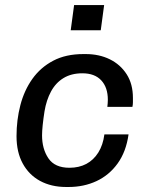

<svg xmlns="http://www.w3.org/2000/svg" viewBox="-20 -737 594 767"><path d="M244.2 10Q185 10 140.2 -14.2Q95.5 -38.5 70.8 -83.9Q46 -129.2 46 -193.2Q46 -257.8 61.4 -317Q76.8 -376.2 109.4 -422Q142 -467.8 192.5 -494.4Q243 -521 312.8 -521H322.5Q376.2 -521 418.5 -500.2Q460.8 -479.5 485.9 -440.5Q511 -401.5 511 -345.8Q511 -337.5 511 -328.5Q511 -319.5 509 -310.2H408.8Q409.8 -317.5 410.2 -324.5Q410.8 -331.5 410.8 -338.5Q410.8 -387.8 384.5 -416Q358.2 -444.2 309.2 -444.2Q264.8 -444.2 233.5 -425Q202.2 -405.8 183.8 -371.5Q165.2 -337.2 157.8 -292.2Q153.2 -263 150.6 -238Q148 -213 148 -196.2Q148 -142 173.5 -104.4Q199 -66.8 257.5 -66.8Q295.5 -66.8 324.8 -82.2Q354 -97.8 372.8 -127.8Q391.5 -157.8 397 -200H493.5Q483.8 -131 450 -84.1Q416.2 -37.2 365.6 -13.6Q315 10 253.8 10ZM262.5 -616.2 276 -716.8H396L382.5 -616.2Z"/></svg>

Font: Chivo Medium
Style: Italic
Weight: 500
Italic angle: -8.05°
Designer: Hector Gatti
Foundry: Omnibus-Type
Version: Version 2.002